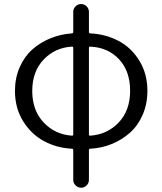

<svg xmlns="http://www.w3.org/2000/svg" viewBox="-20 -711 788 933"><path d="M418.9 -484.4Q412.1 -485.4 412.1 -477.5V-58.6Q412.1 -50.8 418.9 -51.8Q502 -57.6 557.1 -116.2Q612.3 -174.8 612.3 -269.5Q612.3 -365.2 558.6 -422.9Q504.9 -480.5 418.9 -484.4ZM329.1 -51.8Q335.9 -50.8 335.9 -58.6V-477.5Q335.9 -485.4 329.1 -484.4Q247.1 -479.5 191.9 -421.4Q136.7 -363.3 136.7 -269Q136.7 -174.8 191.9 -116.2Q247.1 -57.6 329.1 -51.8ZM412.1 -653.3V-556.6Q412.1 -548.8 418.9 -548.8Q494.1 -544.9 556.2 -512.2Q618.2 -479.5 657.2 -416Q696.3 -352.5 696.3 -269.5Q696.3 -206.1 673.3 -153.3Q650.4 -100.6 611.3 -65.9Q572.3 -31.2 522.9 -11.2Q473.6 8.8 418.9 11.7Q412.1 11.7 412.1 19.5V163.1Q412.1 178.7 400.9 189.9Q389.6 201.2 374 201.2Q358.4 201.2 347.2 189.9Q335.9 178.7 335.9 163.1V19.5Q335.9 11.7 329.1 11.7Q254.9 7.8 193.4 -25.4Q131.8 -58.6 92.3 -122.1Q52.7 -185.5 52.7 -269.5Q52.7 -332 75.7 -384.3Q98.6 -436.5 137.2 -470.7Q175.8 -504.9 225.1 -524.9Q274.4 -544.9 329.1 -548.8Q335.9 -548.8 335.9 -556.6V-653.3Q335.9 -668.9 347.2 -680.2Q358.4 -691.4 374 -691.4Q389.6 -691.4 400.9 -680.2Q412.1 -668.9 412.1 -653.3Z"/></svg>

Font: Gen Jyuu Gothic P Normal
Style: Regular
Weight: 300
Designer: [Source Han Sans]
Ryoko NISHIZUKA  (kana & ideographs); Paul D. Hunt (Latin, Greek & Cyrillic); Wenlong ZHANG  (bopomofo
Version: Version 1.002.20150607